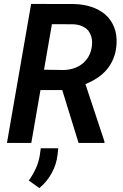

<svg xmlns="http://www.w3.org/2000/svg" viewBox="-20 -731 627 982"><path d="M298.3 -270.5 381.8 0H514.2V-7.3L417 -300.8Q450.7 -314.5 478.5 -333Q506.3 -351.6 527.3 -376.5Q547.4 -400.9 560.1 -431.9Q572.8 -462.9 575.7 -500.5Q579.6 -552.2 564.2 -591.1Q548.8 -629.9 519 -656.2Q489.3 -682.1 447.5 -695.8Q405.8 -709.5 357.9 -710.4L139.2 -710.9L15.6 0H140.1L187 -270.5ZM205.1 -374.5 245.6 -607.4 353 -606.9Q378.4 -606 397.9 -597.9Q417.5 -589.8 430.2 -575.7Q442.4 -561 447.8 -540.3Q453.1 -519.5 449.7 -493.2Q445.8 -464.4 432.9 -441.9Q419.9 -419.4 400.4 -404.3Q380.4 -388.7 355.2 -380.9Q330.1 -373 302.2 -373ZM274.4 61 277.8 27.3H188.5L183.6 63Q177.7 99.1 163.1 130.9Q148.4 162.6 127.4 192.4L181.2 231Q219.7 199.2 244.1 155Q268.6 110.8 274.4 61Z"/></svg>

Font: Roboto Mono SemiBold
Style: Italic
Weight: 600
Italic angle: -10°
Monospace: yes
Designer: Google
Version: Version 3.000